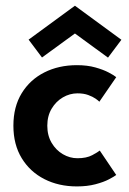

<svg xmlns="http://www.w3.org/2000/svg" viewBox="-20 -656 462 688"><path d="M257.5 -89Q290 -89 310.5 -100Q331 -111 337.5 -116.5L396.5 -29Q389.5 -23.5 370.5 -13.5Q351.5 -3.5 322.2 4.2Q293 12 255.5 12Q190.5 12 139 -14.2Q87.5 -40.5 57.8 -89.2Q28 -138 28 -205.5Q28 -273.5 57.8 -322Q87.5 -370.5 139 -396.5Q190.5 -422.5 255.5 -422.5Q292.5 -422.5 321.2 -414.5Q350 -406.5 369.5 -396.2Q389 -386 396.5 -379.5L336 -291.5Q332.5 -295.5 322.5 -302.5Q312.5 -309.5 296.2 -315.5Q280 -321.5 257.5 -321.5Q230 -321.5 205.2 -307Q180.5 -292.5 165 -266.5Q149.5 -240.5 149.5 -205.5Q149.5 -170.5 165 -144.2Q180.5 -118 205.2 -103.5Q230 -89 257.5 -89ZM367 -449.5 248.5 -536 130.5 -450 82.5 -514 248.5 -635.5 415 -513.5Z"/></svg>

Font: League Spartan Thin SemiBold
Style: Regular
Weight: 600
Version: Version 2.002